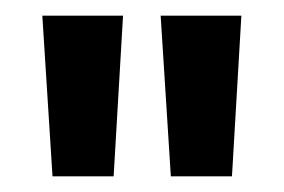

<svg xmlns="http://www.w3.org/2000/svg" viewBox="-20 -817 363 245"><path d="M34 -797H137L125 -592H47ZM185 -797H288L276 -592H198Z"/></svg>

Font: Poppins Medium
Style: Regular
Weight: 500
Designer: Ninad Kale (Devanagari), Jonny Pinhorn (Latin)
Version: Version 5.002